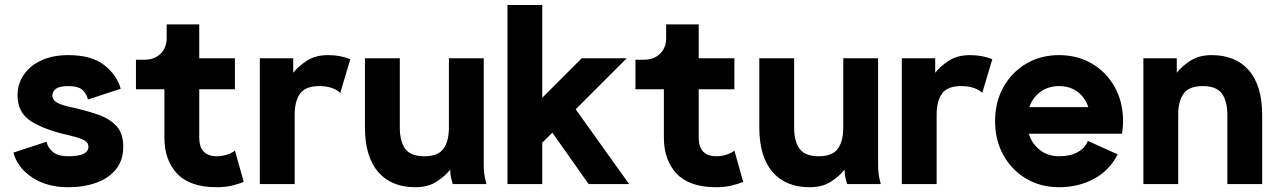

<svg xmlns="http://www.w3.org/2000/svg" viewBox="-20 -743 5163 775"><path d="M255.4 -520.5Q349.1 -520.5 400.4 -480.5Q451.7 -440.4 467.3 -384.8L335 -341.3Q330.6 -362.8 313.7 -379.2Q296.9 -395.5 255.4 -395.5Q220.7 -395.5 206.1 -384.8Q191.4 -374 191.4 -357.9Q191.4 -341.8 206.3 -331.3Q221.2 -320.8 255.4 -313Q321.3 -298.8 371.3 -282Q421.4 -265.1 449.5 -234.9Q477.5 -204.6 477.5 -150.4Q477.5 -96.2 448.2 -59.8Q418.9 -23.4 368.7 -5.4Q318.4 12.7 255.4 12.7Q168.9 12.7 109.6 -26.9Q50.3 -66.4 34.2 -127L168 -170.9Q172.4 -147.5 193.1 -129.9Q213.9 -112.3 255.4 -112.3Q336.9 -112.3 336.9 -150.4Q336.9 -170.4 313.2 -180.2Q289.6 -189.9 255.4 -197.8Q159.7 -218.8 105.2 -253.7Q50.8 -288.6 50.8 -357.9Q50.8 -404.3 75.9 -441.2Q101.1 -478 147 -499.3Q192.9 -520.5 255.4 -520.5Z M564 -502Q603.5 -502 628.2 -526.1Q652.8 -550.3 652.8 -589.8V-644.5H784.2V-507.8H928.2V-382.8H784.2V-187.5Q784.2 -112.3 856 -112.3Q875.5 -112.3 896.5 -118.9Q917.5 -125.5 928.2 -135.3L963.9 -8.8Q944.8 -1 917.2 5.9Q889.6 12.7 855 12.7Q746.6 12.7 695.1 -42Q643.6 -96.7 643.6 -187.5V-382.8H528.8V-502Z M1353.5 -368.2Q1323.7 -395.5 1268.6 -395.5Q1213.4 -395.5 1191.4 -365.5Q1169.4 -335.4 1169.4 -279.3V0H1028.8V-507.8H1163.6V-449.2Q1183.6 -475.1 1218.3 -497.8Q1252.9 -520.5 1304.2 -520.5Q1354.5 -520.5 1394 -503.9Z M1593.8 -507.8V-228.5Q1593.8 -172.4 1615.7 -142.3Q1637.7 -112.3 1692.9 -112.3Q1747.6 -112.3 1769.8 -142.3Q1792 -172.4 1792 -228.5V-507.8H1932.6V-82Q1932.6 -44.9 1938 -22.5Q1943.4 0 1943.4 0H1807.6Q1807.6 0 1802.5 -18.3Q1797.4 -36.6 1797.4 -58.6Q1777.3 -32.7 1742.7 -10Q1708 12.7 1656.7 12.7Q1559.1 12.7 1506.1 -49.3Q1453.1 -111.3 1453.1 -228.5V-507.8Z M2168.9 -167V0H2028.3V-722.7H2168.9V-348.6L2328.1 -507.8H2509.8L2303.7 -301.8L2519.5 0H2356L2209.5 -207.5Z M2580.1 -502Q2619.6 -502 2644.3 -526.1Q2668.9 -550.3 2668.9 -589.8V-644.5H2800.3V-507.8H2944.3V-382.8H2800.3V-187.5Q2800.3 -112.3 2872.1 -112.3Q2891.6 -112.3 2912.6 -118.9Q2933.6 -125.5 2944.3 -135.3L2980 -8.8Q2960.9 -1 2933.3 5.9Q2905.8 12.7 2871.1 12.7Q2762.7 12.7 2711.2 -42Q2659.7 -96.7 2659.7 -187.5V-382.8H2544.9V-502Z M3185.5 -507.8V-228.5Q3185.5 -172.4 3207.5 -142.3Q3229.5 -112.3 3284.7 -112.3Q3339.4 -112.3 3361.6 -142.3Q3383.8 -172.4 3383.8 -228.5V-507.8H3524.4V-82Q3524.4 -44.9 3529.8 -22.5Q3535.2 0 3535.2 0H3399.4Q3399.4 0 3394.3 -18.3Q3389.2 -36.6 3389.2 -58.6Q3369.1 -32.7 3334.5 -10Q3299.8 12.7 3248.5 12.7Q3150.9 12.7 3097.9 -49.3Q3044.9 -111.3 3044.9 -228.5V-507.8Z M3944.8 -368.2Q3915 -395.5 3859.9 -395.5Q3804.7 -395.5 3782.7 -365.5Q3760.7 -335.4 3760.7 -279.3V0H3620.1V-507.8H3754.9V-449.2Q3774.9 -475.1 3809.6 -497.8Q3844.2 -520.5 3895.5 -520.5Q3945.8 -520.5 3985.4 -503.9Z M4371.1 -174.3 4491.2 -120.1Q4459 -55.2 4396 -21.2Q4333 12.7 4254.9 12.7Q4180.7 12.7 4122.3 -21.7Q4064 -56.2 4030.3 -116.5Q3996.6 -176.8 3996.6 -253.9Q3996.6 -331.1 4030.3 -391.4Q4064 -451.7 4122.3 -486.1Q4180.7 -520.5 4254.9 -520.5Q4329.1 -520.5 4387.7 -486.1Q4446.3 -451.7 4479.7 -391.4Q4513.2 -331.1 4513.2 -253.9Q4513.2 -240.7 4512 -228Q4510.7 -215.3 4508.8 -203.1H4132.8Q4145.5 -162.6 4177.5 -137.5Q4209.5 -112.3 4254.9 -112.3Q4300.8 -112.3 4330.6 -129.2Q4360.4 -146 4371.1 -174.3ZM4254.9 -395.5Q4211.4 -395.5 4179.9 -372.6Q4148.4 -349.6 4134.8 -310.5H4373Q4359.9 -349.6 4329.3 -372.6Q4298.8 -395.5 4254.9 -395.5Z M4934.1 0V-279.3Q4934.1 -335.4 4911.9 -365.5Q4889.6 -395.5 4835 -395.5Q4779.8 -395.5 4757.8 -365.5Q4735.8 -335.4 4735.8 -279.3V0H4595.2V-507.8H4730V-449.2Q4750 -475.1 4784.7 -497.8Q4819.3 -520.5 4870.6 -520.5Q4968.3 -520.5 5021.5 -458.5Q5074.7 -396.5 5074.7 -279.3V0Z"/></svg>

Font: Giphurs
Style: Bold
Weight: 700
Version: Version 0.920; ttfautohint (v1.8.4.7-5d5b)